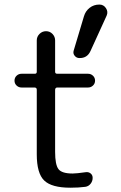

<svg xmlns="http://www.w3.org/2000/svg" viewBox="-20 -830 540 859"><path d="M76.2 -438.5Q63.5 -438.5 54.2 -447.3Q44.9 -456.1 44.9 -469.2Q44.9 -482.4 54.2 -491.2Q63.5 -500 76.2 -500H135.7Q144.5 -500 144.5 -508.8V-649.4Q144.5 -666 156.7 -678.2Q168.9 -690.4 186 -690.4Q203.1 -690.4 214.8 -678.2Q226.6 -666 226.6 -649.4V-508.8Q226.6 -500 236.3 -500H374Q386.7 -500 396 -491.2Q405.3 -482.4 405.3 -469.2Q405.3 -456.1 396 -447.3Q386.7 -438.5 374 -438.5H236.3Q227.5 -438.5 226.6 -428.7V-150.4Q226.6 -92.8 241.7 -73.2Q256.8 -53.7 304.7 -53.7Q322.3 -53.7 363.3 -59.6Q376 -61.5 385.3 -54.2Q394.5 -46.9 394.5 -34.2Q394.5 -19.5 385.3 -7.8Q376 3.9 361.3 5.9Q332 9.8 294.9 9.8Q210.9 9.8 177.7 -22.5Q144.5 -54.7 144.5 -139.6V-428.7Q144.5 -437.5 135.7 -438.5ZM424.8 -809.6Q443.4 -809.6 454.1 -793.5Q464.8 -777.3 457 -759.8L384.8 -601.6Q370.1 -569.3 335 -570.3Q322.3 -570.3 314 -580.6Q305.7 -590.8 309.6 -603.5L355.5 -756.8Q362.3 -780.3 380.9 -794.9Q399.4 -809.6 424.8 -809.6Z"/></svg>

Font: Rounded Mgen+ 1mn regular
Style: Regular
Weight: 400
Designer: [Source Han Sans]
Ryoko NISHIZUKA  (kana & ideographs); Paul D. Hunt (Latin, Greek & Cyrillic); Wenlong ZHANG  (bopomofo
Version: Version 1.059.20150602